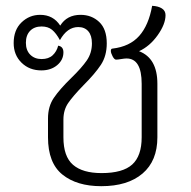

<svg xmlns="http://www.w3.org/2000/svg" viewBox="-20 -631 655 660"><path d="M521 -343V-159Q521 -78 470 -34.5Q419 9 328 9Q244 9 194.5 -31Q145 -71 145 -159V-224Q145 -265 165 -294.5Q185 -324 225 -363Q261 -398 278.5 -423.5Q296 -449 296 -482Q296 -509 283.5 -523.5Q271 -538 249 -538Q211 -538 186 -493Q173 -517 159 -528.5Q145 -540 123 -540Q98 -540 83.5 -525Q69 -510 69 -484Q69 -458 84 -443Q99 -428 123 -428Q147 -428 161 -441Q175 -454 180 -474Q198 -471 198 -451Q198 -425 176.5 -407Q155 -389 122 -389Q81 -389 54 -415.5Q27 -442 27 -483Q27 -528 54 -554Q81 -580 118 -580Q163 -580 187 -543Q210 -580 257 -580Q295 -580 321 -555.5Q347 -531 347 -482Q347 -439 327 -408.5Q307 -378 267 -338Q231 -301 214.5 -277Q198 -253 198 -220V-159Q198 -93 231 -64.5Q264 -36 329 -36Q402 -36 434.5 -65.5Q467 -95 467 -159V-343Q467 -430 415 -430Q408 -430 396.5 -428Q385 -426 379 -426Q373 -426 367 -437.5Q361 -449 361 -456Q361 -464 367 -464Q426 -471 458.5 -507.5Q491 -544 503 -611Q524 -610 536.5 -602Q549 -594 549 -579Q549 -548 522 -510Q495 -472 458 -455Q521 -431 521 -343Z"/></svg>

Font: Krub Light
Style: Regular
Weight: 300
Designer: Ekaluck Peanpanawate
Foundry: Cadson Demak Co.,Ltd.
Version: Version 1.000; ttfautohint (v1.6)